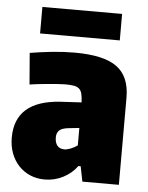

<svg xmlns="http://www.w3.org/2000/svg" viewBox="-53 -774 633 823"><g transform="rotate(5 264.0 -363.0)"><path d="M170 5Q135 5 106.5 -7.5Q78 -20 57.5 -42Q37 -64 25.5 -94.5Q14 -125 14 -162Q14 -321 210 -333L299 -338Q298 -361 294.5 -375Q291 -389 282.5 -396.5Q274 -404 259.5 -406.5Q245 -409 221 -409Q210 -409 190 -407.5Q170 -406 147 -404Q124 -402 103 -399.5Q82 -397 70 -395L59 -530Q107 -538 155.5 -543Q204 -548 251 -548Q377 -548 433 -507Q489 -466 489 -375V0H332L319 -65H309Q286 -33 249 -14Q212 5 170 5ZM243 -131Q254 -131 269.5 -137Q285 -143 299 -153V-228L252 -223Q225 -220 213.5 -209.5Q202 -199 202 -179Q202 -156 212.5 -143.5Q223 -131 243 -131ZM96 -731H439V-617H96Z"/></g></svg>

Font: Encode Sans Compressed
Style: Black
Weight: 900
Designer: Pablo Impallari, Andres Torresi
Foundry: Pablo Impallari, Andres Torresi
Version: Version 1.000; ttfautohint (v1.00) -l 8 -r 50 -G 200 -x 14 -